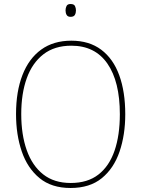

<svg xmlns="http://www.w3.org/2000/svg" viewBox="-20 -928 705 958"><path d="M605 -358Q605 -255 576.5 -171.5Q548 -88 488 -39Q428 10 332 10Q237 10 177 -39.5Q117 -89 88.5 -172.5Q60 -256 60 -359Q60 -471 92 -553.5Q124 -636 185.5 -680.5Q247 -725 336 -725Q425 -725 485 -680Q545 -635 575 -552.5Q605 -470 605 -358ZM86 -359Q86 -256 113.5 -178.5Q141 -101 195.5 -58Q250 -15 333 -15Q417 -15 471 -57Q525 -99 551.5 -176Q578 -253 578 -358Q578 -521 516 -610.5Q454 -700 336 -700Q252 -700 196.5 -657Q141 -614 113.5 -537.5Q86 -461 86 -359ZM332 -908Q349 -908 354 -898Q359 -888 359 -876Q359 -863 353.5 -853.5Q348 -844 332 -844Q318 -844 312.5 -853.5Q307 -863 307 -876Q307 -888 312 -898Q317 -908 332 -908Z"/></svg>

Font: Noto Sans SemiCondensed Thin
Style: Regular
Weight: 100
Width: 4
Designer: Monotype Design Team
Foundry: Monotype Imaging Inc.
Version: Version 2.013; ttfautohint (v1.8.4.7-5d5b)